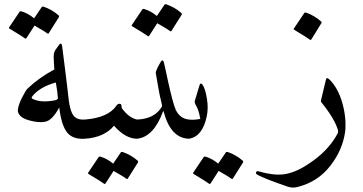

<svg xmlns="http://www.w3.org/2000/svg" viewBox="-20 -651 1703 901"><path d="M256 -439Q269 -457 272 -431Q273 -421 277 -392Q281 -363 287 -313Q293 -264 296.5 -234.5Q300 -205 301 -196Q309 -115 335 -99Q350 -88 379 -90Q397 -90 400 -69Q403 -47 396 -24Q389 -2 379 0Q323 4 296 -28Q268 -62 258 -147Q230 -94 200 -82Q178 -74 139 -81Q97 -89 80 -103Q61 -119 64 -138Q67 -160 83 -192Q100 -226 109 -235Q162 -286 235 -325Q232 -366 232 -386Q232 -406 241 -418ZM242 -264Q164 -242 130 -197Q126 -191 133 -187Q153 -177 180 -175.5Q207 -174 241 -181Q246 -182 252 -188Q251 -204 248.5 -223Q246 -242 242 -264ZM176 -618Q178 -621 184 -620Q204 -613 221.5 -603Q239 -593 255 -579Q259 -575 256 -570L208 -494Q206 -491 199 -496Q196 -499 182 -507.5Q168 -516 142 -531L104 -472Q101 -467 94 -473Q90 -476 73 -487Q56 -498 24 -517Q20 -520 23 -523L72 -596Q74 -599 80 -598Q97 -593 112 -584.5Q127 -576 140 -565Z M623 -90Q641 -85 642 -79Q644 -71 642 -55Q635 0 623 0Q569 0 515 -61Q469 -6 379 0Q369 0 366 -15L358 -57Q355 -66 362 -78Q368 -88 379 -90Q489 -99 527 -156Q532 -164 541 -164Q550 -164 550 -155Q550 -147 552 -143Q585 -98 623 -90ZM547 64Q549 61 555 62Q575 69 592.5 79Q610 89 626 103Q630 107 627 112L579 188Q577 191 570 186Q567 183 553 174.5Q539 166 513 151L475 210Q472 215 465 209Q461 206 444 195Q427 184 395 165Q391 162 394 159L443 86Q445 83 451 84Q468 89 483 97.5Q498 106 511 117Z M711 -308Q710 -315 721 -337Q732 -358 736 -364Q746 -374 750 -354Q752 -344 756.5 -325.5Q761 -307 766 -281Q791 -166 805 -135Q825 -94 867 -90Q879 -89 885 -78Q892 -66 887 -48Q878 0 867 0Q781 -2 748 -127Q746 -132 745 -128Q701 -8 623 0Q614 1 610 -12Q606 -26 601 -57Q596 -89 623 -90Q706 -93 740 -151Q742 -154 734 -185Q730 -200 724.5 -231Q719 -262 711 -308ZM752 -629Q754 -632 760 -631Q780 -624 797.5 -614Q815 -604 831 -590Q835 -586 832 -581L784 -505Q782 -502 775 -507Q772 -510 758 -518.5Q744 -527 718 -542L680 -483Q677 -478 670 -484Q666 -487 649 -498Q632 -509 600 -528Q596 -531 599 -534L648 -607Q650 -610 656 -609Q673 -604 688 -595.5Q703 -587 716 -576Z M916 -250Q920 -265 929 -255Q943 -238 951 -188Q955 -164 954.5 -143Q954 -122 950 -104Q930 -10 867 0Q854 2 854 -45Q854 -92 867 -90Q889 -87 920 -93Q912 -136 902 -152Q892 -168 894 -177ZM1040 64Q1042 61 1048 62Q1068 69 1085.5 79Q1103 89 1119 103Q1123 107 1120 112L1072 188Q1070 191 1063 186Q1060 183 1046 174.5Q1032 166 1006 151L968 210Q965 215 958 209Q954 206 937 195Q920 184 888 165Q884 162 887 159L936 86Q938 83 944 84Q961 89 976 97.5Q991 106 1004 117Z M1510 -279Q1511 -283 1513 -284Q1518 -286 1528 -276Q1567 -236 1586 -169Q1606 -100 1600 -35Q1588 53 1530 127Q1472 202 1378 226Q1354 233 1330 225Q1272 205 1235.5 190.5Q1199 176 1185 167Q1181 164 1181 161Q1181 157 1184 154Q1187 151 1193 153Q1228 163 1257 166.5Q1286 170 1311 167Q1336 164 1364.5 152.5Q1393 141 1425 120Q1520 59 1564 -24Q1568 -30 1566 -40Q1551 -93 1488 -171Q1485 -176 1486 -179ZM1408 -590Q1410 -593 1416 -592Q1456 -578 1487 -550Q1491 -546 1488 -542L1441 -466Q1438 -461 1431 -467Q1427 -470 1410 -481Q1393 -492 1361 -511Q1356 -514 1359 -517Z"/></svg>

Font: Amiri
Style: Regular
Weight: 400
Designer: Khaled Hosny
Version: Version 0.114